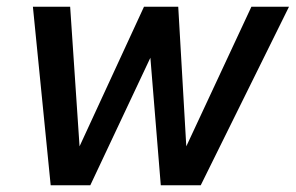

<svg xmlns="http://www.w3.org/2000/svg" viewBox="-20 -552 881 572"><path d="M131 0 78 -532H189L217 -116L409 -532H511L535 -116L729 -532H841L578 0H459L428 -380L249 0Z"/></svg>

Font: Geist Medium
Style: Italic
Weight: 500
Italic angle: -12°
Designer: Basement.studio, Andrés Briganti, Mateo Zaragoza
Foundry: Basement.studio, Vercel, Andrés Briganti, Guido Ferreyra, Mateo Zaragoza
Version: Version 1.500; ttfautohint (v1.8.4.7-5d5b)